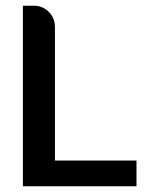

<svg xmlns="http://www.w3.org/2000/svg" viewBox="-20 -651 505 671"><path d="M98 -631Q129 -631 150.5 -609.5Q172 -588 172 -557V-90H457V0H60V-631Z"/></svg>

Font: Placeholder Sans Medium
Style: Regular
Weight: 500
Designer: The Branx Europe S.L
Version: Version 1.006;Fontself Maker 3.5.7